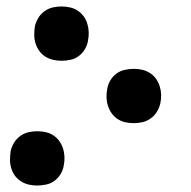

<svg xmlns="http://www.w3.org/2000/svg" viewBox="-20 -562 590 594"><path d="M171 -374Q157 -374 144 -377Q131 -380 120 -387Q109 -394 101.5 -404.5Q94 -415 90 -427.5Q86 -440 86 -454Q86 -468 88 -481Q91 -494 98.5 -506.5Q106 -519 118 -527.5Q130 -536 143.5 -539Q157 -542 170 -542Q184 -542 197 -539Q210 -536 220.5 -529Q231 -522 238.5 -512Q246 -502 250 -489Q254 -476 254.5 -462.5Q255 -449 252 -435Q250 -422 242.5 -409.5Q235 -397 223.5 -388.5Q212 -380 198 -377Q184 -374 171 -374ZM394 -181Q380 -181 367 -184Q354 -187 343.5 -194Q333 -201 325.5 -211.5Q318 -222 314 -234.5Q310 -247 309.5 -260.5Q309 -274 312 -288Q314 -301 321.5 -313.5Q329 -326 340.5 -334.5Q352 -343 366.5 -346Q381 -349 394 -349Q408 -349 420.5 -346Q433 -343 444 -336Q455 -329 462.5 -318.5Q470 -308 474 -295.5Q478 -283 478.5 -269.5Q479 -256 476 -242Q473 -229 465.5 -216.5Q458 -204 446 -195.5Q434 -187 420.5 -184Q407 -181 394 -181ZM95 12Q81 12 68.5 9Q56 6 45 -1Q34 -8 26.5 -18Q19 -28 15 -41Q11 -54 11 -67.5Q11 -81 13 -95Q16 -108 23.5 -120.5Q31 -133 43 -141.5Q55 -150 68.5 -153Q82 -156 95 -156Q109 -156 122 -153Q135 -150 145.5 -143Q156 -136 163.5 -125.5Q171 -115 175 -102.5Q179 -90 179.5 -76Q180 -62 177 -49Q175 -36 167.5 -23.5Q160 -11 148.5 -2.5Q137 6 122.5 9Q108 12 95 12Z"/></svg>

Font: Lode Dark Term
Style: Bold Italic
Weight: 700
Italic angle: -11°
Monospace: yes
Designer: Belleve Invis
Foundry: Belleve Invis
Version: Version 29.2.0